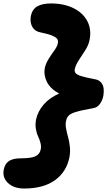

<svg xmlns="http://www.w3.org/2000/svg" viewBox="-67 -795 640 1117"><path d="M73.2 301.8Q13.7 301.8 -20.5 269.5Q-54.7 237.3 -44.9 190.9Q-38.1 156.7 -14.4 141.4Q9.3 126 56.2 126Q113.3 126 138.7 114.5Q164.1 103 169.9 74.2Q173.8 56.2 168.2 35.4Q162.6 14.6 154.3 -2.4Q146 -19.5 141.6 -45.7Q137.2 -71.8 143.1 -101.1Q152.8 -146 185.8 -185.3Q218.8 -224.6 276.9 -251Q227.1 -277.3 206.5 -317.4Q186 -357.4 193.8 -399.9Q199.7 -426.8 216.6 -453.4Q233.4 -480 249.5 -502.2Q265.6 -524.4 269 -541Q272.5 -556.6 266.8 -566.9Q261.2 -577.1 237.5 -587.4Q213.9 -597.7 167 -606.9Q134.3 -613.3 120.1 -640.1Q106 -667 112.8 -703.1Q121.1 -741.7 150.4 -758.3Q179.7 -774.9 230 -774.9Q304.7 -774.9 360.4 -747.6Q416 -720.2 441.2 -671.6Q466.3 -623 454.1 -563Q448.2 -532.7 429.4 -503.2Q410.6 -473.6 392.1 -445.8Q373.5 -418 368.2 -393.1Q365.2 -377.4 373.8 -368.4Q382.3 -359.4 407.7 -351.6Q433.1 -343.8 490.2 -333Q509.8 -329.1 521.7 -314.2Q533.7 -299.3 535.9 -279.8Q538.1 -260.3 534.2 -237.8Q529.8 -212.9 514.9 -191.4Q500 -169.9 477.1 -166Q436 -158.7 411.9 -153.3Q387.7 -147.9 368.4 -141.8Q349.1 -135.7 339.6 -128.4Q330.1 -121.1 324.7 -112.3Q319.3 -103.5 316.9 -89.8Q313 -71.8 317.6 -46.1Q322.3 -20.5 329.1 2.7Q335.9 25.9 339.4 57.6Q342.8 89.4 336.9 120.1Q319.8 205.1 252.7 253.4Q185.5 301.8 73.2 301.8Z"/></svg>

Font: Shantell Sans Bouncy
Style: Italic
Weight: 800
Italic angle: -11.31°
Designer: Stephen Nixon, Anya Danilova, Shantell Martin
Foundry: Arrow Type
Version: Version 1.006;[9816181b4]